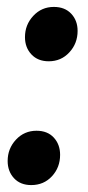

<svg xmlns="http://www.w3.org/2000/svg" viewBox="-20 -517 253 552"><path d="M120.1 -340.8Q88.9 -340.8 70.3 -360.6Q51.8 -380.4 51.8 -410.2Q51.8 -445.8 75.7 -471.4Q99.6 -497.1 134.8 -497.1Q166.5 -497.1 184.8 -477.5Q203.1 -458 203.1 -428.2Q203.1 -392.1 179.4 -366.5Q155.8 -340.8 120.1 -340.8ZM69.8 15.1Q38.6 15.1 20.3 -4.6Q2 -24.4 2 -54.2Q2 -89.8 25.9 -115.5Q49.8 -141.1 85 -141.1Q116.7 -141.1 134.8 -121.3Q152.8 -101.6 152.8 -71.8Q152.8 -35.6 129.4 -10.3Q106 15.1 69.8 15.1Z"/></svg>

Font: Fira Sans Compressed Medium
Style: Italic
Weight: 500
Width: 3
Italic angle: -8°
Designer: Carrois Corporate & Edenspiekermann AG
Foundry: Carrois Corporate GbR & Edenspiekermann AG
Version: Version 4.203;PS 004.203;hotconv 1.0.88;makeotf.lib2.5.64775